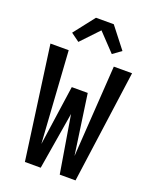

<svg xmlns="http://www.w3.org/2000/svg" viewBox="-175 -1078 950 1176"><g transform="rotate(20 300.0 -489.5)"><path d="M135 0 34 -735H153L192 -138L248 -529H352L408 -138L447 -735H566L465 0H362L300 -373L238 0ZM191 -803 136 -843 242 -979H358L464 -843L409 -803L300 -918Z"/></g></svg>

Font: Iosevka Fixed Extended
Style: Bold
Weight: 700
Width: 7
Monospace: yes
Designer: Belleve Invis
Foundry: Belleve Invis
Version: Version 24.1.1; ttfautohint (v1.8.4)